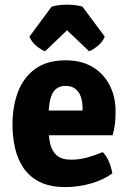

<svg xmlns="http://www.w3.org/2000/svg" viewBox="-20 -764 537 799"><path d="M127 -201V-304H323.5V-315.5Q323.5 -340.5 316.5 -361Q309.5 -381.5 294 -394Q278.5 -406.5 253 -406.5Q214.5 -406.5 198.2 -374.8Q182 -343 182 -279V-234Q182 -198 188.5 -167.5Q195 -137 215.2 -118.2Q235.5 -99.5 276.5 -99.5Q310.5 -99.5 343.8 -108.8Q377 -118 407.5 -131Q424 -114.5 434 -89.5Q444 -64.5 447.5 -42.5Q410 -15 357.8 -0.2Q305.5 14.5 252.5 14.5Q187.5 14.5 144.8 -7.2Q102 -29 77.2 -66Q52.5 -103 42.2 -149.5Q32 -196 32 -246Q32 -321.5 55 -381.8Q78 -442 126.8 -477.5Q175.5 -513 253.5 -513Q319.5 -513 365.8 -485Q412 -457 436.5 -409Q461 -361 461 -300.5Q461 -268.5 458.2 -247Q455.5 -225.5 448.5 -201ZM323 -736.5 416 -611.5Q406.5 -588.5 386 -572.2Q365.5 -556 351 -550.5L259 -638L167.5 -550.5Q152.5 -556 132.2 -572.2Q112 -588.5 102.5 -611.5L195 -736.5Q223 -744.5 259 -744.5Q296 -744.5 323 -736.5Z"/></svg>

Font: Signika Negative
Style: Bold
Weight: 700
Designer: Anna Giedry
Foundry: Anna Giedry
Version: Version 2.001